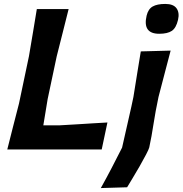

<svg xmlns="http://www.w3.org/2000/svg" viewBox="-20 -759 927 975"><path d="M17 0Q32 -59 45.5 -112.8Q59 -166.5 76.5 -233.5L127 -473.5Q139 -543.5 148.2 -599Q157.5 -654.5 167 -713H328.5Q313.5 -654 299.8 -598.8Q286 -543.5 268 -473L222 -256Q216 -218.5 210.5 -186Q205 -153.5 200 -122.5H281.5Q335 -125.5 376 -128Q417 -130.5 452.5 -132.8Q488 -135 525.5 -137L496.5 0ZM492 196Q521.5 143 546.2 95.5Q571 48 600 -9.5L647 -217L657.5 -266.5Q669 -339 677.5 -391.2Q686 -443.5 695 -498L846.5 -502Q832 -447.5 818 -393.5Q804 -339.5 785 -267Q769 -191.5 759.5 -128.8Q750 -66 738 -10.5Q735.5 -0.5 721.5 26.2Q707.5 53 688.8 85.8Q670 118.5 652.2 147.8Q634.5 177 625.5 192ZM788.5 -587.5Q703 -587.5 724.5 -679.5Q732.5 -713 755.2 -726Q778 -739 819.5 -739Q860.5 -739 876.5 -716.8Q892.5 -694.5 884 -658Q874.5 -617 852.5 -602.2Q830.5 -587.5 788.5 -587.5Z"/></svg>

Font: Commissioner Loud SemiBold
Style: Italic
Weight: 600
Italic angle: -12°
Designer: Kostas Bartsokas
Foundry: Kostas Bartsokas
Version: Version 1.000; ttfautohint (v1.8.3)